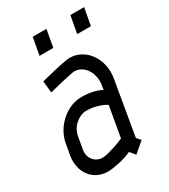

<svg xmlns="http://www.w3.org/2000/svg" viewBox="-171 -755 746 848"><g transform="rotate(-30 202.5 -331.0)"><path d="M275 -243Q275 -244 267.5 -248.5Q260 -253 246.5 -258Q233 -263 215 -267Q197 -271 176 -271Q161 -271 146.5 -264.5Q132 -258 120 -247.5Q108 -237 100 -223Q92 -209 89 -194L78 -132Q72 -100 89.5 -77.5Q107 -55 137 -55Q148 -55 167 -60Q186 -65 204 -71Q225 -78 248 -88ZM306 -57 324 -37 271 8 249 -19Q215 -4 180 3Q145 10 127 10Q98 10 75 -1.5Q52 -13 37 -33Q22 -53 16.5 -79.5Q11 -106 16 -136L26 -191Q31 -220 46 -246Q61 -272 83 -291.5Q105 -311 131.5 -322.5Q158 -334 187 -334Q193 -334 205.5 -333.5Q218 -333 232.5 -330.5Q247 -328 262 -323.5Q277 -319 289 -312L292 -333Q296 -354 292 -375Q288 -396 278 -412Q268 -428 252 -438Q236 -448 217 -448Q210 -448 188 -443Q166 -438 143 -433Q116 -426 83 -418L77 -478Q112 -487 142 -494Q168 -500 192.5 -505Q217 -510 228 -510Q260 -510 286 -495Q312 -480 329 -455Q346 -430 352.5 -398.5Q359 -367 353 -333ZM311 -584 327 -672H397L381 -584ZM119 -584 135 -672H205L189 -584Z"/></g></svg>

Font: Marvel
Style: Bold Italic
Weight: 700
Italic angle: -12°
Designer: Carolina Trebol
Foundry: Carolina Trebol
Version: Version 1.001